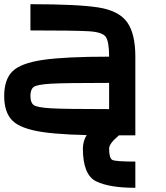

<svg xmlns="http://www.w3.org/2000/svg" viewBox="-20 -645 790 915"><path d="M500 -125V-250Q289.1 -250 222.7 -246.1Q156.2 -242.2 140.6 -230.5Q125 -218.8 125 -187.5Q125 -156.2 140.6 -144.5Q156.2 -132.8 222.7 -128.9Q289.1 -125 500 -125ZM625 -375V0H500Q289.1 0 183.6 -15.6Q78.1 -31.2 39.1 -70.3Q0 -109.4 0 -187.5Q0 -265.6 39.1 -304.7Q78.1 -343.8 183.6 -359.4Q289.1 -375 500 -375Q500 -445.3 484.4 -468.8Q468.8 -492.2 402.3 -496.1Q335.9 -500 125 -500V-625Q351.6 -625 449.2 -609.4Q546.9 -593.8 585.9 -539.1Q625 -484.4 625 -375ZM375 62.5Q375 -7.8 453.1 -62.5Q500 -101.6 500 -125H625Q625 -54.7 546.9 0Q500 39.1 500 62.5Q500 109.4 515.6 117.2Q531.2 125 625 125V250Q500 250 437.5 218.8Q375 187.5 375 62.5Z"/></svg>

Font: CraftyPE
Style: Regular
Weight: 400
Designer: Erek Butcher
Foundry: Haunted Coop
Version: Version 0.018;April 4, 2024;FontCreator 15.0.0.2962 64-bit